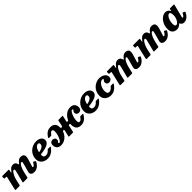

<svg xmlns="http://www.w3.org/2000/svg" viewBox="752 -2845 5172 5172"><g transform="rotate(-45 3338.0 -259.0)"><path d="M37 -520H248.5Q265.5 -520 272.2 -516.8Q279 -513.5 276 -498L264.5 -432.5Q257 -390 285.5 -430.5Q321.5 -480.5 358.2 -508.5Q395 -536.5 440 -536.5Q487 -536.5 514.8 -516.8Q542.5 -497 557 -448.5Q564.5 -425.5 570 -424.8Q575.5 -424 588.5 -442Q623.5 -488.5 658.2 -512.5Q693 -536.5 736.5 -536.5Q768.5 -536.5 795.8 -528Q823 -519.5 839.5 -498.2Q856 -477 857.8 -438.8Q859.5 -400.5 841 -341L779.5 -139Q775.5 -125.5 775.5 -118.5Q775.5 -103 791 -103Q807.5 -103 828.5 -123.2Q849.5 -143.5 871.5 -186.5Q880 -199.5 884 -200.8Q888 -202 901 -196L933 -179Q951 -170 952.8 -164.5Q954.5 -159 944.5 -140Q906 -68 847.8 -25.2Q789.5 17.5 718.5 17.5Q659 17.5 627.8 -7.5Q596.5 -32.5 596.5 -70.5Q596.5 -82 599.2 -94Q602 -106 604.5 -116L659.5 -315.5Q674.5 -367.5 676.2 -393.5Q678 -419.5 651.5 -419.5Q628 -419.5 601.8 -383.5Q575.5 -347.5 552.2 -289.5Q529 -231.5 514 -166L481 -21Q478.5 -9.5 474.2 -4.8Q470 0 456 0H320.5Q301 0 298.5 -5.2Q296 -10.5 300 -27L379 -336Q391.5 -383 386.8 -401.2Q382 -419.5 362 -419.5Q341 -419.5 313 -384.2Q285 -349 259.2 -291.8Q233.5 -234.5 219 -168.5L187 -24.5Q184 -11.5 178.8 -5.8Q173.5 0 157 0H39.5Q14.5 0 11 -6.2Q7.5 -12.5 12 -31.5L98 -401Q102 -418 97.2 -423.2Q92.5 -428.5 70.5 -428.5H43Q25.5 -428.5 20.5 -432Q15.5 -435.5 15.5 -453V-495Q15.5 -510.5 18.5 -515.2Q21.5 -520 37 -520Z M986 -203.5Q986 -271.5 1012.5 -332Q1039 -392.5 1086 -438.5Q1133 -484.5 1196 -511Q1259 -537.5 1332.5 -537.5Q1391.5 -537.5 1437.2 -519Q1483 -500.5 1509 -466.5Q1535 -432.5 1535 -386Q1535 -344.5 1512.5 -314.8Q1490 -285 1452.8 -264.5Q1415.5 -244 1369.8 -231Q1324 -218 1276.8 -210.2Q1229.5 -202.5 1188 -198Q1177.5 -196.5 1174.2 -192Q1171 -187.5 1171 -175Q1170.5 -119.5 1194.2 -99.5Q1218 -79.5 1260.5 -79.5Q1294.5 -79.5 1329.8 -98.5Q1365 -117.5 1391.5 -152.5Q1397.5 -160 1402.8 -163.8Q1408 -167.5 1422.5 -167.5H1483Q1503 -167.5 1507 -162Q1511 -156.5 1501.5 -142.5Q1473.5 -102 1434.2 -65.5Q1395 -29 1343.2 -5.8Q1291.5 17.5 1227.5 17.5Q1183.5 17.5 1140.8 4.5Q1098 -8.5 1063 -35.5Q1028 -62.5 1007 -104.2Q986 -146 986 -203.5ZM1197.5 -273.5Q1242.5 -281 1280.8 -297.2Q1319 -313.5 1342.5 -340Q1366 -366.5 1366.5 -405Q1366.5 -424.5 1356.5 -438.8Q1346.5 -453 1318.5 -453Q1278 -453 1241.8 -412.5Q1205.5 -372 1186 -295Q1182.5 -281 1184 -276.2Q1185.5 -271.5 1197.5 -273.5Z M2798 -377.5Q2798 -318 2768.2 -291Q2738.5 -264 2696.5 -264Q2660 -264 2632.2 -286.8Q2604.5 -309.5 2604.5 -353.5Q2604.5 -378 2614.5 -391.5Q2624.5 -405 2634.8 -413.5Q2645 -422 2645 -431.5Q2645 -440.5 2640 -447.8Q2635 -455 2620.5 -455Q2602 -455 2580 -427.2Q2558 -399.5 2538 -354.2Q2518 -309 2505.5 -256.5Q2493 -204 2493 -154.5Q2493 -116 2502.5 -97.8Q2512 -79.5 2535.5 -79.5Q2569 -79.5 2590 -99.8Q2611 -120 2636 -156.5Q2641.5 -164 2646.8 -168.5Q2652 -173 2666.5 -173H2730Q2745.5 -173 2750.8 -168.8Q2756 -164.5 2749 -152.5Q2725.5 -110 2692.2 -71Q2659 -32 2612.5 -7.2Q2566 17.5 2502.5 17.5Q2414 17.5 2365 -30.5Q2316 -78.5 2316 -187.5Q2316 -202 2317.5 -213.8Q2319 -225.5 2302.5 -225.5H2277Q2268.5 -225.5 2265.8 -223.5Q2263 -221.5 2260.5 -211.5L2218 -21Q2215 -7.5 2211.2 -3.8Q2207.5 0 2190 0H2060.5Q2045 0 2043.8 -3.2Q2042.5 -6.5 2045.5 -19L2086.5 -202.5Q2089.5 -216.5 2088.5 -221Q2087.5 -225.5 2077.5 -225.5H2055.5Q2043 -225.5 2040.5 -221.8Q2038 -218 2034.5 -209.5Q2010.5 -142.5 1966.8 -91.5Q1923 -40.5 1865.8 -11.5Q1808.5 17.5 1744 17.5Q1656 17.5 1615.2 -28.5Q1574.5 -74.5 1574.5 -142Q1574.5 -202 1604.2 -228.8Q1634 -255.5 1676 -255.5Q1712.5 -255.5 1740.5 -232.8Q1768.5 -210 1768.5 -166Q1768.5 -141.5 1758.2 -128Q1748 -114.5 1737.8 -106Q1727.5 -97.5 1727.5 -88.5Q1727.5 -79.5 1732.5 -72Q1737.5 -64.5 1752 -64.5Q1770.5 -64.5 1792.5 -92.5Q1814.5 -120.5 1834.5 -165.5Q1854.5 -210.5 1867.2 -263.2Q1880 -316 1880 -365.5Q1880 -403.5 1870.2 -422Q1860.5 -440.5 1837.5 -440.5Q1808.5 -440.5 1788.5 -422.8Q1768.5 -405 1744.5 -371.5Q1739 -363.5 1733.8 -359.2Q1728.5 -355 1714.5 -355H1651Q1635.5 -355 1630.2 -359Q1625 -363 1631.5 -375Q1654.5 -416 1687.2 -453Q1720 -490 1765 -513.5Q1810 -537 1870 -537Q1959 -537 2007.8 -489Q2056.5 -441 2056.5 -332Q2056.5 -321 2059.5 -319Q2062.5 -317 2070.5 -317H2094Q2104.5 -317 2108.5 -318.5Q2112.5 -320 2115 -331L2154 -504.5Q2156.5 -514.5 2159.2 -517.2Q2162 -520 2174.5 -520H2308.5Q2324.5 -520 2326.2 -517.2Q2328 -514.5 2325.5 -501.5L2288.5 -336.5Q2286 -325 2286.2 -321Q2286.5 -317 2302 -317H2324.5Q2337.5 -317 2342 -324.2Q2346.5 -331.5 2352 -343.5Q2394 -430 2467.2 -483.8Q2540.5 -537.5 2629 -537.5Q2716.5 -537.5 2757.2 -491.2Q2798 -445 2798 -377.5Z M2816 -203.5Q2816 -271.5 2842.5 -332Q2869 -392.5 2916 -438.5Q2963 -484.5 3026 -511Q3089 -537.5 3162.5 -537.5Q3221.5 -537.5 3267.2 -519Q3313 -500.5 3339 -466.5Q3365 -432.5 3365 -386Q3365 -344.5 3342.5 -314.8Q3320 -285 3282.8 -264.5Q3245.5 -244 3199.8 -231Q3154 -218 3106.8 -210.2Q3059.5 -202.5 3018 -198Q3007.5 -196.5 3004.2 -192Q3001 -187.5 3001 -175Q3000.5 -119.5 3024.2 -99.5Q3048 -79.5 3090.5 -79.5Q3124.5 -79.5 3159.8 -98.5Q3195 -117.5 3221.5 -152.5Q3227.5 -160 3232.8 -163.8Q3238 -167.5 3252.5 -167.5H3313Q3333 -167.5 3337 -162Q3341 -156.5 3331.5 -142.5Q3303.5 -102 3264.2 -65.5Q3225 -29 3173.2 -5.8Q3121.5 17.5 3057.5 17.5Q3013.5 17.5 2970.8 4.5Q2928 -8.5 2893 -35.5Q2858 -62.5 2837 -104.2Q2816 -146 2816 -203.5ZM3027.5 -273.5Q3072.5 -281 3110.8 -297.2Q3149 -313.5 3172.5 -340Q3196 -366.5 3196.5 -405Q3196.5 -424.5 3186.5 -438.8Q3176.5 -453 3148.5 -453Q3108 -453 3071.8 -412.5Q3035.5 -372 3016 -295Q3012.5 -281 3014 -276.2Q3015.5 -271.5 3027.5 -273.5Z M3956 -377.5Q3956 -318 3922.5 -291Q3889 -264 3847 -264Q3810.5 -264 3786 -286.8Q3761.5 -309.5 3762 -353.5Q3762 -378 3772.2 -391.5Q3782.5 -405 3792.5 -413.5Q3802.5 -422 3803 -431.5Q3803 -440.5 3793.8 -447.8Q3784.5 -455 3765.5 -455Q3738.5 -455 3708.8 -435Q3679 -415 3653 -379Q3627 -343 3610.8 -294Q3594.5 -245 3594.5 -187.5Q3594.5 -130 3613.8 -104.8Q3633 -79.5 3664 -79.5Q3698 -79.5 3733.5 -99.8Q3769 -120 3795 -156.5Q3800.5 -164 3805.8 -168.5Q3811 -173 3825 -173H3889Q3921.5 -173 3908 -152.5Q3880 -110 3842.5 -71Q3805 -32 3754.8 -7.2Q3704.5 17.5 3637.5 17.5Q3579 17.5 3526.2 -7Q3473.5 -31.5 3440.2 -80Q3407 -128.5 3407 -201.5Q3407 -274.5 3434 -335.8Q3461 -397 3507.8 -442.2Q3554.5 -487.5 3614 -512.5Q3673.5 -537.5 3738 -537.5Q3800.5 -537.5 3849.8 -516.2Q3899 -495 3927.5 -458.8Q3956 -422.5 3956 -377.5Z M4026 -520H4237.5Q4254.5 -520 4261.2 -516.8Q4268 -513.5 4265 -498L4253.5 -432.5Q4246 -390 4274.5 -430.5Q4310.5 -480.5 4347.2 -508.5Q4384 -536.5 4429 -536.5Q4476 -536.5 4503.8 -516.8Q4531.5 -497 4546 -448.5Q4553.5 -425.5 4559 -424.8Q4564.5 -424 4577.5 -442Q4612.5 -488.5 4647.2 -512.5Q4682 -536.5 4725.5 -536.5Q4757.5 -536.5 4784.8 -528Q4812 -519.5 4828.5 -498.2Q4845 -477 4846.8 -438.8Q4848.5 -400.5 4830 -341L4768.5 -139Q4764.5 -125.5 4764.5 -118.5Q4764.5 -103 4780 -103Q4796.5 -103 4817.5 -123.2Q4838.5 -143.5 4860.5 -186.5Q4869 -199.5 4873 -200.8Q4877 -202 4890 -196L4922 -179Q4940 -170 4941.8 -164.5Q4943.5 -159 4933.5 -140Q4895 -68 4836.8 -25.2Q4778.5 17.5 4707.5 17.5Q4648 17.5 4616.8 -7.5Q4585.5 -32.5 4585.5 -70.5Q4585.5 -82 4588.2 -94Q4591 -106 4593.5 -116L4648.5 -315.5Q4663.5 -367.5 4665.2 -393.5Q4667 -419.5 4640.5 -419.5Q4617 -419.5 4590.8 -383.5Q4564.5 -347.5 4541.2 -289.5Q4518 -231.5 4503 -166L4470 -21Q4467.5 -9.5 4463.2 -4.8Q4459 0 4445 0H4309.5Q4290 0 4287.5 -5.2Q4285 -10.5 4289 -27L4368 -336Q4380.5 -383 4375.8 -401.2Q4371 -419.5 4351 -419.5Q4330 -419.5 4302 -384.2Q4274 -349 4248.2 -291.8Q4222.5 -234.5 4208 -168.5L4176 -24.5Q4173 -11.5 4167.8 -5.8Q4162.5 0 4146 0H4028.5Q4003.5 0 4000 -6.2Q3996.5 -12.5 4001 -31.5L4087 -401Q4091 -418 4086.2 -423.2Q4081.5 -428.5 4059.5 -428.5H4032Q4014.5 -428.5 4009.5 -432Q4004.5 -435.5 4004.5 -453V-495Q4004.5 -510.5 4007.5 -515.2Q4010.5 -520 4026 -520Z M5023 -520H5234.5Q5251.5 -520 5258.2 -516.8Q5265 -513.5 5262 -498L5250.5 -432.5Q5243 -390 5271.5 -430.5Q5307.5 -480.5 5344.2 -508.5Q5381 -536.5 5426 -536.5Q5473 -536.5 5500.8 -516.8Q5528.5 -497 5543 -448.5Q5550.5 -425.5 5556 -424.8Q5561.5 -424 5574.5 -442Q5609.5 -488.5 5644.2 -512.5Q5679 -536.5 5722.5 -536.5Q5754.5 -536.5 5781.8 -528Q5809 -519.5 5825.5 -498.2Q5842 -477 5843.8 -438.8Q5845.5 -400.5 5827 -341L5765.5 -139Q5761.5 -125.5 5761.5 -118.5Q5761.5 -103 5777 -103Q5793.5 -103 5814.5 -123.2Q5835.5 -143.5 5857.5 -186.5Q5866 -199.5 5870 -200.8Q5874 -202 5887 -196L5919 -179Q5937 -170 5938.8 -164.5Q5940.5 -159 5930.5 -140Q5892 -68 5833.8 -25.2Q5775.5 17.5 5704.5 17.5Q5645 17.5 5613.8 -7.5Q5582.5 -32.5 5582.5 -70.5Q5582.5 -82 5585.2 -94Q5588 -106 5590.5 -116L5645.5 -315.5Q5660.5 -367.5 5662.2 -393.5Q5664 -419.5 5637.5 -419.5Q5614 -419.5 5587.8 -383.5Q5561.5 -347.5 5538.2 -289.5Q5515 -231.5 5500 -166L5467 -21Q5464.5 -9.5 5460.2 -4.8Q5456 0 5442 0H5306.5Q5287 0 5284.5 -5.2Q5282 -10.5 5286 -27L5365 -336Q5377.5 -383 5372.8 -401.2Q5368 -419.5 5348 -419.5Q5327 -419.5 5299 -384.2Q5271 -349 5245.2 -291.8Q5219.5 -234.5 5205 -168.5L5173 -24.5Q5170 -11.5 5164.8 -5.8Q5159.5 0 5143 0H5025.5Q5000.5 0 4997 -6.2Q4993.5 -12.5 4998 -31.5L5084 -401Q5088 -418 5083.2 -423.2Q5078.5 -428.5 5056.5 -428.5H5029Q5011.5 -428.5 5006.5 -432Q5001.5 -435.5 5001.5 -453V-495Q5001.5 -510.5 5004.5 -515.2Q5007.5 -520 5023 -520Z M6636.5 -140.5Q6600.5 -68 6544.5 -23.5Q6488.5 21 6418 21Q6383.5 21 6359.5 5.8Q6335.5 -9.5 6323.5 -32Q6320.5 -39 6318.2 -43Q6316 -47 6314.5 -50Q6309.5 -57 6304.5 -55Q6299.5 -53 6289 -43.5Q6262 -15.5 6228.2 1Q6194.5 17.5 6153.5 17.5Q6107 17.5 6066.2 0.2Q6025.5 -17 6000 -58.8Q5974.5 -100.5 5974.5 -174Q5974.5 -254.5 5999.2 -321Q6024 -387.5 6064.8 -435.8Q6105.5 -484 6153.8 -510.2Q6202 -536.5 6249 -536.5Q6299.5 -536.5 6328.8 -516Q6358 -495.5 6374.5 -462.5Q6381 -450 6385.5 -448.8Q6390 -447.5 6394.5 -468L6402 -505Q6404 -513 6408 -516.5Q6412 -520 6424.5 -520H6550.5Q6567.5 -520 6570 -515.8Q6572.5 -511.5 6569 -498L6476 -133Q6473.5 -122.5 6473.5 -113.5Q6473.5 -98 6488.5 -98Q6505 -98 6524 -120.2Q6543 -142.5 6562.5 -181Q6570 -195 6575 -196.8Q6580 -198.5 6592.5 -193L6627 -176.5Q6642 -169.5 6643.8 -163.5Q6645.5 -157.5 6636.5 -140.5ZM6356 -321.5Q6356 -368.5 6344.2 -403.8Q6332.5 -439 6303 -439Q6278 -439 6254.5 -417Q6231 -395 6211.8 -357.5Q6192.5 -320 6181.2 -273.5Q6170 -227 6170 -178.5Q6170 -126.5 6182.5 -103.2Q6195 -80 6222 -80Q6243 -80 6266.2 -99.5Q6289.5 -119 6310 -152.5Q6330.5 -186 6343.2 -229.5Q6356 -273 6356 -321.5Z"/></g></svg>

Font: Besley* Heavy
Style: Italic
Weight: 800
Italic angle: -13°
Designer: Owen Earl
Foundry: indestructible type*
Version: Version 3.000; ttfautohint (v1.8.3)